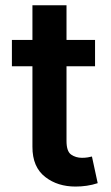

<svg xmlns="http://www.w3.org/2000/svg" viewBox="-20 -696 420 724"><path d="M24.9 -545.5H102.3V-676.1H230.8V-545.5H338.4V-446H230.8V-164.1Q230.8 -125.7 247.9 -113.3Q265.6 -100.9 289.1 -100.9Q301.1 -100.9 311.3 -102.6Q321.4 -104.4 326.7 -105.8L348.4 -5.3Q328.1 1.4 307.2 4.4Q286.2 7.5 264.9 7.5Q197.4 7.5 151.3 -28.1Q101.9 -65.7 102.3 -142.8V-446H24.9Z"/></svg>

Font: Inter P Semi Bold
Style: Regular
Weight: 600
Designer: Rasmus Andersson
Foundry: rsms
Version: Version 3.018;git-588b23468